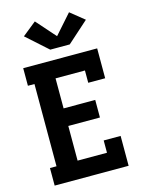

<svg xmlns="http://www.w3.org/2000/svg" viewBox="-142 -1075 885 1161"><g transform="rotate(-15 300.0 -495.0)"><path d="M52 0V-110H93V-625H52V-735H515V-548H409V-625H225V-437H423V-327H225V-110H409V-187H515V0ZM239 -801 220 -818 106 -920 193 -990 300 -869 407 -990 494 -920 361 -801Z"/></g></svg>

Font: Iosevka Slab XBdEx
Style: Regular
Weight: 800
Width: 7
Monospace: yes
Designer: Belleve Invis
Foundry: Belleve Invis
Version: Version 11.1.0; ttfautohint (v1.8.3)